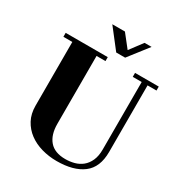

<svg xmlns="http://www.w3.org/2000/svg" viewBox="-224 -1079 1225 1304"><g transform="rotate(30 389.0 -427.0)"><path d="M394 -771 275 -924H374L453 -824L528 -924H583L464 -771ZM100 -684H30V-715H360V-684H290V-152Q290 -66 331 -18.5Q372 29 456 29Q492 29 525.5 20Q559 11 585.5 -10.5Q612 -32 628 -67.5Q644 -103 644 -155V-684H574V-715H760V-684H690V-162Q690 -41 616.5 14.5Q543 70 411 70Q350 70 293.5 54Q237 38 194 6Q151 -26 125.5 -73.5Q100 -121 100 -185Z"/></g></svg>

Font: Cafe24 ClassicType
Style: Regular
Weight: 400
Designer: Cafe24 thkim, hmlim, mnelim & 4IR
Foundry: Cafe24
Version: Version 1.000